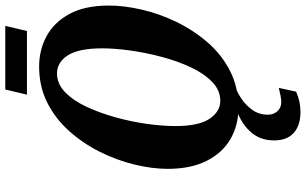

<svg xmlns="http://www.w3.org/2000/svg" viewBox="-230 -660 1130 709"><g transform="rotate(-90 334.5 -305.0)"><path d="M291 11Q227 11 176 -18.5Q125 -48 95.5 -106.5Q66 -165 66 -250Q66 -308 82 -373.5Q98 -439 129 -501Q160 -563 205.5 -614Q251 -665 310.5 -695Q370 -725 444 -725Q505 -725 556 -697.5Q607 -670 638 -613Q669 -556 669 -467Q669 -411 654 -346Q639 -281 608.5 -218Q578 -155 533 -103Q488 -51 427.5 -20Q367 11 291 11ZM317 -56Q356 -56 387 -86Q418 -116 441 -165Q464 -214 479.5 -272.5Q495 -331 503 -388.5Q511 -446 511 -492Q511 -578 485.5 -618.5Q460 -659 418 -659Q380 -659 349 -629Q318 -599 295 -549.5Q272 -500 256 -442Q240 -384 232 -326.5Q224 -269 224 -223Q224 -135 251 -95.5Q278 -56 317 -56ZM276 240Q226 240 198.5 215Q171 190 171 143Q171 88 206 52Q241 16 296 0H368Q349 6 325 22Q301 38 283.5 62.5Q266 87 266 120Q266 141 279 155Q292 169 311 169Q323 169 336 166.5Q349 164 365 160L351 224Q315 240 276 240ZM340 -770 359 -850H594L575 -770Z"/></g></svg>

Font: Noto Serif ExtraCondensed ExtraBold
Style: Italic
Weight: 800
Width: 2
Italic angle: -12°
Designer: Monotype Design Team
Foundry: Monotype Imaging Inc.
Version: Version 2.013